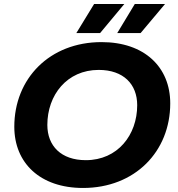

<svg xmlns="http://www.w3.org/2000/svg" viewBox="-20 -921 884 953"><path d="M359 -757H477L597 -901H447ZM562 -757H678L799 -901H649ZM392 12C650 12 825 -169 825 -408C825 -588 697 -712 484 -712C226 -712 51 -531 51 -292C51 -112 179 12 392 12ZM406 -126C283 -126 215 -197 215 -301C215 -449 312 -574 470 -574C593 -574 661 -503 661 -399C661 -251 564 -126 406 -126Z"/></svg>

Font: AWKNG-Font
Style: Bold Italic
Weight: 700
Italic angle: -11.3°
Designer: Awakening Church
Foundry: Awakening Church
Version: Version 1.700;PS 001.700;hotconv 1.0.88;makeotf.lib2.5.64775